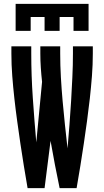

<svg xmlns="http://www.w3.org/2000/svg" viewBox="-20 -975 540 995"><path d="M61 -815V-955H439V-815H361V-887H289V-815H211V-887H139V-815ZM123 0Q113 -58 103.5 -116Q94 -174 85.5 -232Q77 -290 69 -348Q61 -406 54.5 -464.5Q48 -523 43.5 -581.5Q39 -640 39 -698V-735H142V-698Q142 -583 150 -467.5Q158 -352 168 -237L198 -551Q194 -587 191.5 -624Q189 -661 189 -698V-735H292V-698Q292 -637 295.5 -575Q299 -513 304.5 -451.5Q310 -390 316.5 -328.5Q323 -267 330 -206Q335 -267 340 -328.5Q345 -390 348.5 -451.5Q352 -513 355 -575Q358 -637 358 -698V-735H461V-698Q461 -640 456.5 -581.5Q452 -523 445.5 -464.5Q439 -406 431 -348Q423 -290 414.5 -232Q406 -174 396.5 -116Q387 -58 377 0H289Q276 -61 264.5 -122Q253 -183 242 -245L211 0Z"/></svg>

Font: Iosevka SS18
Style: Bold
Weight: 700
Monospace: yes
Designer: Belleve Invis
Foundry: Belleve Invis
Version: Version 25.1.1; ttfautohint (v1.8.4)